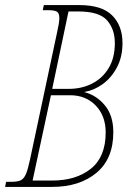

<svg xmlns="http://www.w3.org/2000/svg" viewBox="-45 -734 525 754"><path d="M-25 0 -21 -20H0Q24 -20 36.5 -26Q49 -32 57 -51Q65 -70 73 -108L179 -606Q188 -645 188 -663Q188 -683 178 -688.5Q168 -694 144 -694H123L127 -714H267Q355 -714 395.5 -673.5Q436 -633 436 -565Q436 -510 414 -469Q392 -428 358 -403.5Q324 -379 287 -373V-372Q334 -360 367 -320Q400 -280 400 -215Q400 -110 333.5 -55Q267 0 160 0ZM262 -689H224L160 -385H225Q276 -385 317 -406Q358 -427 382 -467Q406 -507 406 -565Q406 -619 375.5 -654Q345 -689 262 -689ZM230 -360H155L83 -25H160Q254 -25 312 -71.5Q370 -118 370 -214Q370 -279 331 -319.5Q292 -360 230 -360Z"/></svg>

Font: Noto Serif ExtraCondensed Thin
Style: Italic
Weight: 100
Width: 2
Italic angle: -12°
Designer: Monotype Design Team
Foundry: Monotype Imaging Inc.
Version: Version 2.013